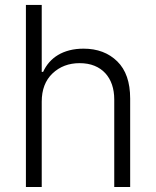

<svg xmlns="http://www.w3.org/2000/svg" viewBox="-20 -747 623 767"><path d="M83.5 0V-727.3H146.7V-459.9H152.3Q161.9 -481.2 176.8 -498.2Q191.8 -515.3 211.8 -527.3Q231.9 -539.4 257.5 -546Q283 -552.6 313.9 -552.6Q396.7 -552.6 448.5 -501.8Q500 -451.3 500 -353.3V0H436.4V-349.4Q436.4 -382.1 427.4 -408.7Q418.3 -435.4 400.7 -454.5Q383.2 -473.7 357.4 -484.2Q331.7 -494.7 297.9 -494.7Q233 -494.7 189.6 -453.5Q146.7 -412.6 146.7 -340.9V0Z"/></svg>

Font: Inter P Light
Style: Regular
Weight: 300
Designer: Rasmus Andersson
Foundry: rsms
Version: Version 3.018;git-588b23468